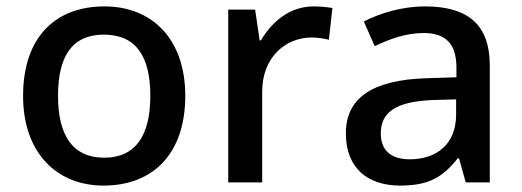

<svg xmlns="http://www.w3.org/2000/svg" viewBox="-20 -569 1628 599"><path d="M558 -270C558 -449 453 -549 306 -549C149 -549 52 -449 52 -270C52 -91 158 10 303 10C459 10 558 -91 558 -270ZM161 -270C161 -392 204 -461 304 -461C405 -461 449 -392 449 -270C449 -149 405 -77 305 -77C205 -77 161 -149 161 -270Z M958 -549C884 -549 828 -501 794 -443H790L776 -539H692V0H798V-284C798 -390 871 -452 952 -452C969 -452 991 -449 1006 -445L1017 -544C1001 -547 977 -549 958 -549Z M1306 -549C1234 -549 1166 -528 1115 -502L1149 -425C1195 -447 1246 -466 1301 -466C1366 -466 1404 -437 1404 -358V-328L1312 -325C1141 -320 1059 -263 1059 -153C1059 -41 1131 10 1228 10C1318 10 1361 -16 1408 -75H1412L1433 0H1508V-365C1508 -491 1441 -549 1306 -549ZM1331 -257 1403 -259V-212C1403 -118 1341 -72 1258 -72C1205 -72 1168 -96 1168 -152C1168 -215 1208 -252 1331 -257Z"/></svg>

Font: Noto Sans Devanagari UI Medium
Style: Regular
Weight: 500
Designer: Jelle Bosma - Monotype Design Team
Foundry: Monotype Imaging Inc.
Version: Version 2.004